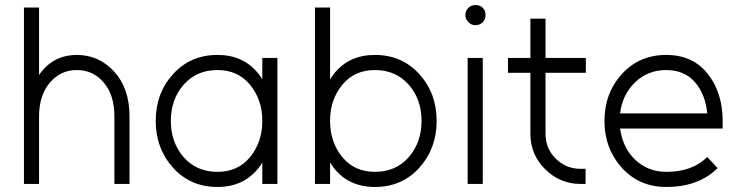

<svg xmlns="http://www.w3.org/2000/svg" viewBox="-20 -730 2922 762"><path d="M494 0V-268Q494 -323 479 -367.5Q464 -412 434 -445Q373 -512 285 -512Q198 -512 145 -446Q143 -443 140 -439.5Q137 -436 135 -432V-700H75V0H135V-268Q135 -351 178 -402Q220 -452 285 -452Q350 -452 392 -402Q434 -353 434 -268V0Z M1021 -500V-415Q1017 -421 1013.5 -427Q1010 -433 1005 -438Q946 -512 843 -512Q736 -512 667 -436Q598 -360 598 -250Q598 -141 667 -64Q736 12 843 12Q946 12 1005 -62Q1010 -67 1013.5 -73Q1017 -79 1021 -85V0H1081V-500ZM843 -452Q924 -452 972 -394Q996 -365 1008.5 -329.5Q1021 -294 1021 -250Q1021 -207 1008.5 -171Q996 -135 972 -106Q924 -48 843 -48Q760 -48 709 -106Q658 -165 658 -250Q658 -336 709 -394Q760 -452 843 -452Z M1468 -452Q1551 -452 1602 -394Q1653 -336 1653 -250Q1653 -165 1602 -106Q1551 -48 1468 -48Q1387 -48 1339 -106Q1315 -135 1302.5 -171Q1290 -207 1290 -250Q1290 -294 1302.5 -329.5Q1315 -365 1339 -394Q1387 -452 1468 -452ZM1468 -512Q1365 -512 1306 -438Q1302 -433 1298 -427Q1294 -421 1290 -415V-700H1230V0H1290V-85Q1294 -79 1298 -73Q1302 -67 1306 -62Q1365 12 1468 12Q1575 12 1644 -64Q1713 -141 1713 -250Q1713 -360 1644 -436Q1575 -512 1468 -512Z M1836 0H1896V-500H1836ZM1907 -670Q1907 -688 1896 -699Q1885 -710 1867 -710Q1850 -710 1839 -699Q1827 -687 1827 -670Q1827 -654 1839 -642Q1851 -630 1867 -630Q1884 -630 1896 -642Q1907 -653 1907 -670Z M2085 -656V-500H1996V-441H2085V-199Q2085 -117 2143 -59Q2202 0 2284 0H2304V-60H2284Q2226 -60 2185 -101Q2145 -141 2145 -199V-441H2305V-500H2145V-656Z M2848 -220V-250Q2848 -363 2788 -438Q2729 -512 2624 -512Q2517 -512 2448 -436Q2379 -360 2379 -250Q2379 -141 2448 -64Q2517 12 2624 12Q2753 12 2828 -63L2787 -107Q2728 -48 2624 -48Q2551 -48 2500 -97Q2475 -121 2460.5 -152Q2446 -183 2441 -220ZM2624 -452Q2696 -452 2738 -404Q2779 -357 2787 -280H2441Q2450 -354 2500 -403Q2551 -452 2624 -452Z"/></svg>

Font: Unageo
Style: Light
Weight: 300
Designer: Richard Sepsi
Foundry: Richard Sepsi
Version: Version 2.000